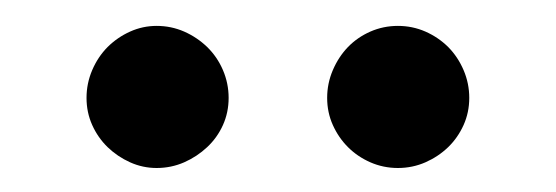

<svg xmlns="http://www.w3.org/2000/svg" viewBox="-20 -722 440 152"><path d="M161 -644.5Q161 -633 156.5 -623Q152 -613 144 -605.5Q136 -598 125.8 -593.5Q115.5 -589 104 -589Q93 -589 83 -593.5Q73 -598 65.2 -605.5Q57.5 -613 53 -623Q48.5 -633 48.5 -644.5Q48.5 -656 53 -666.5Q57.5 -677 65.2 -684.8Q73 -692.5 83 -697Q93 -701.5 104 -701.5Q115.5 -701.5 125.8 -697Q136 -692.5 144 -684.8Q152 -677 156.5 -666.5Q161 -656 161 -644.5ZM351.5 -644.5Q351.5 -633 347 -623Q342.5 -613 334.8 -605.5Q327 -598 316.8 -593.5Q306.5 -589 295 -589Q283.5 -589 273.2 -593.5Q263 -598 255.5 -605.5Q248 -613 243.5 -623Q239 -633 239 -644.5Q239 -656 243.5 -666.5Q248 -677 255.5 -684.8Q263 -692.5 273.2 -697Q283.5 -701.5 295 -701.5Q306.5 -701.5 316.8 -697Q327 -692.5 334.8 -684.8Q342.5 -677 347 -666.5Q351.5 -656 351.5 -644.5Z"/></svg>

Font: Lato
Style: Regular
Weight: 400
Designer: Lukasz Dziedzic with Adam Twardoch and Botio Nikoltchev
Foundry: tyPoland Lukasz Dziedzic
Version: Version 2.015; 2015-08-06; http://www.latofonts.com/